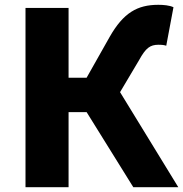

<svg xmlns="http://www.w3.org/2000/svg" viewBox="-20 -778 761 798"><path d="M86 0H265V-312H340L534 0H721L479 -395L558 -528C586 -579 604 -592 639 -592C646 -592 659 -592 671 -588L701 -748C684 -756 659 -758 638 -758C551 -758 493 -725 436 -625L340 -455H265V-745H86Z"/></svg>

Font: Noto Sans JP Black
Style: Regular
Weight: 900
Designer: Ryoko NISHIZUKA  (kana, bopomofo & ideographs); Paul D. Hunt (Latin, Greek & Cyrillic); Sandoll Communications , Soo-you
Foundry: Adobe
Version: Version 2.002;hotconv 1.0.116;makeotfexe 2.5.65601